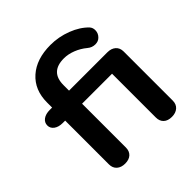

<svg xmlns="http://www.w3.org/2000/svg" viewBox="-197 -890 1051 1051"><g transform="rotate(-45 329.0 -364.5)"><path d="M608 -430V-50Q608 -22 590 -6Q572 10 542 10Q511 10 494 -6Q477 -22 477 -50V-389H245V-50Q245 -22 228 -6Q211 10 180 10Q150 10 132 -6Q114 -22 114 -50V-389H96Q64 -389 45 -403Q26 -417 26 -439Q26 -462 45 -476Q64 -490 96 -490H114V-529Q114 -626 177.5 -682.5Q241 -739 350 -739Q413 -739 473 -716Q533 -693 570 -654Q581 -641 581 -623Q581 -598 563 -581Q549 -567 526 -567Q501 -567 481 -584Q452 -608 417.5 -621.5Q383 -635 350 -635Q245 -635 245 -533V-490H542Q572 -490 590 -474Q608 -458 608 -430Z"/></g></svg>

Font: Kodchasan
Style: Bold
Weight: 700
Designer: Katatrad Aksorn Co.,Ltd.
Foundry: Cadson Demak Co.,Ltd.
Version: Version 1.000; ttfautohint (v1.6)